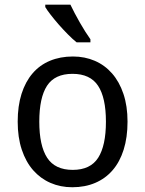

<svg xmlns="http://www.w3.org/2000/svg" viewBox="-20 -786 617 816"><path d="M522 -269Q522 -202.1 505.6 -150.1Q489.3 -98.1 458.7 -62.7Q428.2 -27.3 384.8 -8.8Q341.3 9.8 287.1 9.8Q236.8 9.8 194.3 -8.8Q151.9 -27.3 120.8 -62.7Q89.8 -98.1 72.5 -150.1Q55.2 -202.1 55.2 -269Q55.2 -335.4 71.5 -387Q87.9 -438.5 118.2 -473.9Q148.4 -509.3 192.1 -527.6Q235.8 -545.9 290 -545.9Q340.3 -545.9 382.8 -527.6Q425.3 -509.3 456.3 -473.9Q487.3 -438.5 504.6 -387Q522 -335.4 522 -269ZM147 -269Q147 -167 180.4 -115.5Q213.9 -64 289.1 -64Q364.3 -64 397.2 -115.5Q430.2 -167 430.2 -269Q430.2 -371.1 396.7 -421.6Q363.3 -472.2 288.1 -472.2Q212.9 -472.2 179.9 -421.6Q147 -371.1 147 -269ZM364.3 -606H305.7Q288.6 -619.6 268.6 -639.9Q248.5 -660.2 229.7 -681.6Q210.9 -703.1 195.6 -722.9Q180.2 -742.7 172.4 -755.9V-766.1H279.3Q287.1 -749.5 297.6 -729.7Q308.1 -710 319.3 -690.2Q330.6 -670.4 342.3 -651.9Q354 -633.3 364.3 -619.1Z"/></svg>

Font: Genotype
Style: Regular
Weight: 400
Foundry: Ascender Corporation
Version: Version 1.00